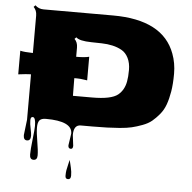

<svg xmlns="http://www.w3.org/2000/svg" viewBox="-63 -733 1109 1111"><g transform="rotate(5 491.5 -177.0)"><path d="M358.4 120.6 368.7 51.3Q368.7 -20.5 215.3 -20.5Q189 -20.5 178.5 -8.1Q168 4.4 168 33.4Q168 62.5 177 114.5Q186 166.5 186 194.1Q186 221.7 164.1 221.7Q142.1 221.7 142.1 192.6Q142.1 163.6 148.9 105Q155.8 46.4 155.8 25.4Q155.8 -24.4 138.2 -24.4Q126 -24.4 126 -3.9Q126 16.6 132.1 43.7Q138.2 70.8 138.2 84.5Q138.2 113.3 117.2 113.3Q96.2 113.3 96.2 84L106.9 -5.9V-269.5H96.2Q84 -269.5 33.2 -263.2V-400.4Q57.1 -394.5 106.9 -393.6V-610.8Q106.9 -641.1 87.9 -659.7L97.7 -669.9Q117.7 -650.4 146.5 -650.4H549.8Q841.3 -650.4 911.1 -460.4Q931.2 -406.7 931.2 -345.9Q931.2 -285.2 923.8 -241.5Q916.5 -197.8 904.5 -164.8Q892.6 -131.8 871.3 -106.4Q850.1 -81.1 829.1 -63.7Q808.1 -46.4 775.4 -34.2Q742.7 -22 714.8 -15.4Q687 -8.8 645 -5.4Q579.1 0 490.2 0H419.4Q378.4 0 378.4 58.6L386.2 121.1Q386.2 139.6 373.5 139.6Q358.4 139.6 358.4 120.6ZM373.5 -269.5H358.4Q358.4 -234.4 359.4 -167H470.2Q581.5 -167 620.1 -198.2Q654.8 -226.6 664.1 -276.4Q669.4 -304.2 669.4 -344.2Q669.4 -384.3 654.8 -413.6Q640.1 -442.9 615.7 -456.5Q591.3 -470.2 561.5 -476.8Q531.7 -483.4 499.3 -484.1Q466.8 -484.9 438.5 -485.4Q369.1 -486.3 349.6 -505.9L339.8 -496.1Q358.4 -478 358.4 -447.3V-393.6Q408.2 -393.6 433.6 -400.4V-263.2Q428.7 -263.7 417 -265.6Q392.6 -269.5 373.5 -269.5ZM373 204.1Q374 208.5 378.2 224.9Q382.3 241.2 383.8 249Q389.2 271.5 389.2 293.7Q389.2 315.9 373 315.9Q356.9 315.9 356.9 297.6Q356.9 279.3 359.1 265.6Q361.3 252 366.7 230.7Q372.1 209.5 373 204.1Z"/></g></svg>

Font: Nosifer Caps
Style: Regular
Weight: 800
Version: Version 001.002